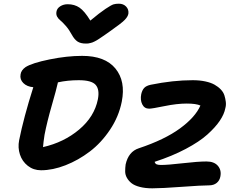

<svg xmlns="http://www.w3.org/2000/svg" viewBox="-20 -961 1313 1044"><path d="M626 -940.9Q650.9 -940.9 665.8 -925.3Q680.7 -909.7 678.2 -887.2Q675.8 -870.6 657.5 -852.1Q639.2 -833.5 574.2 -788.1Q566.9 -782.7 553.7 -773.7Q540.5 -764.6 535.2 -761Q529.8 -757.3 520 -750.7Q510.3 -744.1 506.1 -741.9Q502 -739.7 494.4 -735.6Q486.8 -731.4 482.4 -730.2Q478 -729 471.4 -727.1Q464.8 -725.1 459.2 -724.6Q453.6 -724.1 446.8 -724.1Q418.5 -724.1 401.6 -735.1Q384.8 -746.1 370.1 -772.9Q356 -799.3 337.9 -820.1Q319.8 -840.8 308.3 -849.9Q296.9 -858.9 290.5 -870.8Q284.2 -882.8 287.1 -897.9Q290 -915.5 307.6 -926.8Q325.2 -938 348.1 -938Q385.3 -938 412.4 -919.4Q439.5 -900.9 471.2 -849.1Q522 -891.6 553.5 -912.6Q585 -933.6 597.2 -937.3Q609.4 -940.9 626 -940.9ZM203.1 -35.2Q162.1 -35.2 131.3 -59.3Q100.6 -83.5 88.4 -120.8Q76.2 -158.2 84 -198.2Q108.4 -320.8 161.1 -486.8Q126.5 -489.7 106.7 -509.5Q86.9 -529.3 91.8 -556.2Q94.7 -579.1 119.1 -596.2Q154.8 -618.7 249.5 -637.9Q344.2 -657.2 426.8 -657.2Q551.3 -657.2 607.7 -588.4Q664.1 -519.5 642.1 -408.2Q626 -327.1 578.4 -255.9Q530.8 -184.6 468.5 -137.2Q406.2 -89.8 336.4 -62.5Q266.6 -35.2 203.1 -35.2ZM808.1 63Q769.5 63 740.5 55.4Q711.4 47.9 695.6 35.4Q679.7 22.9 670.2 6.1Q660.6 -10.7 660.6 -29.3Q660.6 -47.9 663.1 -66.9Q678.7 -136.7 734.9 -154.8Q875.5 -201.7 958.7 -262.7Q1042 -323.7 1069.8 -387.2Q1046.4 -397.9 995.1 -397.9Q941.9 -397.9 874.3 -384Q806.6 -370.1 791 -370.1Q765.1 -370.1 753.4 -393.8Q741.7 -417.5 748 -449.2Q752.9 -470.7 763.9 -482.7Q774.9 -494.6 798.8 -500Q920.9 -524.9 1027.8 -524.9Q1065.9 -524.9 1096.4 -518.3Q1127 -511.7 1146.7 -500.5Q1166.5 -489.3 1180.7 -474.4Q1194.8 -459.5 1200.2 -442.4Q1205.6 -425.3 1207.8 -407.2Q1210 -389.2 1205.1 -372.1Q1199.2 -340.3 1175.3 -304.7Q1151.4 -269 1107.7 -229.7Q1064 -190.4 989.7 -151.1Q915.5 -111.8 820.8 -81.1Q823.7 -70.8 831.8 -67.4Q839.8 -64 856 -64Q892.6 -64 974.6 -73.5Q1056.6 -83 1103 -83Q1144.5 -83 1164.8 -59.3Q1185.1 -35.6 1178.2 -1Q1174.3 20.5 1158.2 33.7Q1142.1 46.9 1116.2 46.9Q1077.1 46.9 968.3 54.9Q859.4 63 808.1 63ZM222.2 -228Q215.8 -186.5 213.9 -161.1Q327.6 -187 410.4 -256.6Q493.2 -326.2 512.2 -420.9Q522.5 -474.1 500.2 -499.5Q478 -524.9 408.2 -524.9Q347.7 -524.9 294.9 -513.2Q294.4 -511.7 293.9 -508.8Q293.5 -505.9 293 -504.9Q287.1 -476.6 261.5 -387.5Q235.8 -298.3 222.2 -228Z"/></svg>

Font: Shantell Sans Irregular
Style: Italic
Weight: 600
Italic angle: -11.31°
Designer: Stephen Nixon, Anya Danilova, Shantell Martin
Foundry: Arrow Type
Version: Version 1.006;[9816181b4]